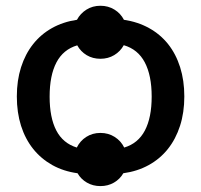

<svg xmlns="http://www.w3.org/2000/svg" viewBox="-20 -582 681 650"><path d="M400.5 -82.5Q447.5 -96.5 470.5 -140.2Q493.5 -184 493.5 -255Q493.5 -326.5 470.2 -370.8Q447 -415 399 -429Q387.5 -408 366.8 -395.5Q346 -383 320 -383Q294 -383 273.5 -395.2Q253 -407.5 241.5 -428.5Q194 -414.5 171 -370.5Q148 -326.5 148 -255Q148 -184 170.5 -140.5Q193 -97 240 -82.5Q251 -105 272 -118.5Q293 -132 320 -132Q347 -132 368.2 -118.5Q389.5 -105 400.5 -82.5ZM604 -255.5Q604 -201 589.5 -156Q575 -111 548.2 -77.5Q521.5 -44 483.2 -23Q445 -2 397.5 4.5Q386 24.5 365.8 36.2Q345.5 48 320 48Q294.5 48 274.2 36.2Q254 24.5 242.5 4.5Q195 -2 157 -23.2Q119 -44.5 92.2 -78Q65.5 -111.5 51.2 -156.2Q37 -201 37 -255.5Q37 -309.5 51.2 -354.2Q65.5 -399 92 -432.5Q118.5 -466 156 -487Q193.5 -508 240.5 -515Q252 -536.5 272.8 -549.5Q293.5 -562.5 320 -562.5Q346.5 -562.5 367.5 -549.5Q388.5 -536.5 399.5 -515Q446.5 -508 484.5 -487Q522.5 -466 549 -432.8Q575.5 -399.5 589.8 -354.5Q604 -309.5 604 -255.5Z"/></svg>

Font: Lato 2
Style: Regular
Weight: 600
Designer: Lukasz Dziedzic with Adam Twardoch and Botio Nikoltchev
Foundry: tyPoland Lukasz Dziedzic
Version: Version 2.015; 2015-08-06; http://www.latofonts.com/